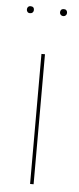

<svg xmlns="http://www.w3.org/2000/svg" viewBox="-52 -732 314 762"><g transform="rotate(5 105.0 -351.5)"><path d="M112 0H98V-518H112ZM53 -689Q53 -683 49 -679Q45 -675 38 -675Q32 -675 28.5 -679Q25 -683 25 -689Q25 -695 28.5 -699Q32 -703 38 -703Q53 -703 53 -689ZM185 -689Q185 -683 181 -679Q177 -675 171 -675Q165 -675 161 -679Q157 -683 157 -689Q157 -695 160.5 -699Q164 -703 171 -703Q178 -703 181.5 -699Q185 -695 185 -689Z"/></g></svg>

Font: Fira Sans Compressed Hair
Style: Regular
Weight: 100
Width: 1
Designer: bBox Type GmbH & Carrois Corporate GbR & Edenspiekermann AG
Foundry: bBox Type GmbH & Carrois Corporate GbR & Edenspiekermann AG
Version: Version 4.301